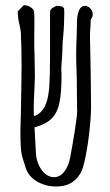

<svg xmlns="http://www.w3.org/2000/svg" viewBox="-20 -691 417 725"><path d="M322.8 -387.7Q322.8 -369.1 323.7 -298.8Q324.7 -263.2 318.8 -206.5Q313 -149.9 303.5 -101.1Q293.9 -52.2 283.2 -35.6Q267.1 -9.8 245.1 1.7Q223.1 13.2 191.9 13.2Q152.8 13.2 120.1 -5.6Q87.4 -24.4 76.7 -58.1L71.8 -73.7Q65.4 -93.3 62.5 -105.2Q59.6 -117.2 58.6 -135.7Q57.1 -163.1 57.1 -186Q57.1 -213.4 58.6 -250Q60.5 -362.8 60.5 -348.1V-357.9Q61.5 -419.4 61.5 -442.9Q61.5 -517.1 58.6 -570.3Q58.1 -576.2 52.7 -601.6Q48.8 -615.7 47.9 -631.3L46.9 -647.9L69.8 -671.4Q84 -671.4 96.2 -663.6Q108.4 -655.8 108.9 -644Q109.9 -633.8 109.9 -604Q109.9 -575.2 109.4 -558.1V-522Q109.4 -498.5 110.4 -487.3L110.8 -458.5Q110.8 -435.5 111.3 -429.2V-422.4Q111.8 -415.5 111.8 -402.3Q111.8 -397 109.9 -353L109.4 -342.8Q107.4 -308.1 107.4 -276.9Q107.4 -259.8 107.9 -252.9Q116.2 -254.4 124 -259.8Q144 -273.4 153.8 -299.8Q163.6 -326.2 166.3 -366.9Q168.9 -407.7 168.9 -482.4V-568.8V-641.6Q168.9 -648.9 170.4 -652.6Q171.9 -656.2 176.5 -659.7Q181.2 -663.1 192.9 -668.9Q208.5 -668.9 214.8 -665.8Q221.2 -662.6 221.9 -658.2Q222.7 -653.8 222.7 -640.6Q222.7 -626.5 221.7 -601.1Q220.7 -575.7 219.2 -561Q215.8 -529.8 215.8 -511.2Q215.8 -494.6 213.9 -469.7Q211.4 -439 211.4 -427.7Q211.4 -422.9 211.9 -419.4Q212.4 -415.5 212.4 -410.6Q212.4 -341.8 204.6 -303.5Q196.8 -265.1 175 -243.4Q153.3 -221.7 110.4 -210L115.7 -111.8Q117.2 -87.4 127 -66.7Q136.7 -45.9 151.6 -33.9Q166.5 -22 183.6 -22Q206.5 -22 222.7 -42.7Q238.8 -63.5 245.1 -97.2Q252.4 -134.3 262 -194.3Q271.5 -254.4 271.5 -273.9L271 -279.3Q270.5 -295.4 270.5 -332Q270.5 -393.6 268.6 -439Q267.6 -456.5 267.6 -486.8Q267.6 -514.6 269.5 -551.8Q270.5 -585.9 270.5 -597.7Q270 -632.3 277.8 -650.6Q285.6 -668.9 300.3 -668.9Q312 -668.9 320.8 -659.7Q329.6 -650.4 330.1 -638.2Q330.1 -626 322.8 -617.7L321.8 -596.2Q319.3 -563 319.8 -543.9L320.3 -526.9Q321.3 -481 321.3 -476.1Q322.3 -444.8 322.3 -423.3Q322.3 -401.9 322.8 -387.7Z"/></svg>

Font: Amatica SC
Style: Bold
Weight: 400
Designer: Vernon Adams, Ben Nathan
Foundry: newtypography
Version: Version 2.000